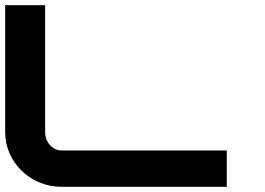

<svg xmlns="http://www.w3.org/2000/svg" viewBox="-20 -720 1020 740"><path d="M217 0C98 0 0 -94 0 -210V-700H154V-210C154 -172 183 -140 217 -140H854V0Z"/></svg>

Font: Generic Techno
Style: Regular
Weight: 400
Designer: NC Empire
Foundry: NC Empire
Version: Version 1.000;hotconv 1.0.109;makeotfexe 2.5.65596